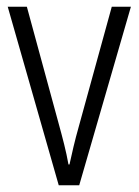

<svg xmlns="http://www.w3.org/2000/svg" viewBox="-20 -552 413 572"><path d="M155 0H216L370 -532H313L215 -176C203 -134 194 -94 187 -62H184C177 -102 166 -143 155 -183L60 -532H3Z"/></svg>

Font: Noto Sans Arabic Cond Light
Style: Regular
Weight: 300
Width: 3
Designer: Monotype Design Team, Nadine Chahine, Nizar Qandah and Khaled Hosny
Foundry: Monotype Imaging Inc.
Version: Version 2.012